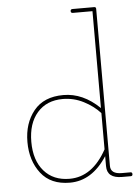

<svg xmlns="http://www.w3.org/2000/svg" viewBox="-54 -792 606 839"><g transform="rotate(-5 249.5 -372.5)"><path d="M219 5Q135 5 92 -50.5Q49 -106 49 -188Q49 -270 93 -324.5Q137 -379 223 -379Q309 -379 382 -308V-733H296Q287 -733 287 -741.5Q287 -750 296 -750H391Q399 -750 399 -742V-53Q399 -17 448 -17H486Q494 -17 494 -8.5Q494 0 486 0H448Q382 0 382 -53V-97Q316 5 219 5ZM219 -362Q148 -362 107 -315Q66 -268 66 -187Q66 -106 107 -59Q148 -12 219 -12Q319 -12 382 -127V-286Q353 -318 310 -340Q267 -362 219 -362Z"/></g></svg>

Font: Flamenco Light
Style: Regular
Weight: 300
Designer: Luciano Vergara
Foundry: Luciano Vergara
Version: Version 1.003